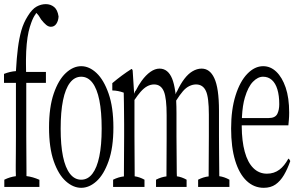

<svg xmlns="http://www.w3.org/2000/svg" viewBox="-21 -920 1467 935"><path d="M0 -44.9Q27.8 -58.6 56.2 -62V-65.4V-71.8Q56.2 -80.1 55.7 -88.9Q55.7 -107.4 55.7 -116.7Q55.7 -145 56.2 -172.9Q56.6 -200.7 56.6 -256.3Q56.6 -391.1 56.6 -516.6H-1.5Q-1.5 -543.5 -1.5 -560.1Q27.8 -571.8 56.6 -573.7Q60.1 -638.2 66.2 -686Q72.3 -733.9 83 -771.7Q93.8 -809.6 114.3 -841.8Q135.3 -876 157.2 -887.9Q179.2 -899.9 202.1 -899.9Q225.1 -899.9 242.2 -886.2Q259.3 -872.6 264.2 -839.8Q263.2 -818.8 253.4 -804.2Q243.7 -789.6 226.6 -789.6Q215.3 -789.6 204.1 -798.6Q192.9 -807.6 179.2 -825.2Q168 -845.7 156.7 -856Q154.8 -858.4 152.3 -851.1Q141.1 -836.9 131.3 -809.6Q124 -790 118.2 -765.6Q106.4 -712.4 105.5 -631.3Q105.5 -624.5 105.5 -608.4Q105.5 -592.3 106 -569.8H202.6Q202.6 -548.3 202.6 -516.6H106.9Q106.9 -391.6 106.9 -256.3Q106.9 -214.8 107.4 -172.9Q107.9 -130.9 107.9 -88.4Q107.9 -82 107.9 -65.9V-62.5Q139.2 -58.6 170.9 -44.4Q170.9 -31.7 170.9 -9.8H0Q0 -32.2 0 -44.9Z M474.1 -293.5Q474.1 -458 429.2 -517.1Q406.7 -546.4 374.5 -546.4Q342.3 -546.4 319.8 -517.1Q297.4 -487.8 285.9 -431.6Q274.4 -375.5 274.4 -293.5Q274.4 -132.3 319.8 -73.7Q342.3 -44.9 374.5 -44.9Q406.7 -44.9 429 -74Q451.2 -103 462.6 -158Q474.1 -212.9 474.1 -293.5ZM374.5 -5.4Q335.4 -5.4 299.6 -37.4Q263.7 -69.3 240.7 -135Q217.8 -200.7 217.8 -299.1Q217.8 -397.5 240.7 -464.4Q263.7 -531.2 299.6 -564.5Q335.4 -597.7 374.5 -597.7Q413.6 -597.7 449 -564.5Q484.4 -531.2 507.8 -464.4Q531.2 -397.5 531.2 -299.3Q531.2 -201.2 507.8 -135.3Q484.4 -69.3 449 -37.4Q413.6 -5.4 374.5 -5.4Z M943.8 -44.9Q969.2 -58.1 995.1 -61V-64.5Q995.1 -76.2 995.1 -77.1Q995.1 -121.6 995.6 -170.4Q996.1 -219.2 996.1 -257.3Q996.1 -314 996.1 -361.3Q996.1 -446.3 981.9 -476.6Q967.3 -508.8 933.6 -508.8Q918 -508.8 901.4 -501Q884.8 -493.2 869.6 -475.6Q854.5 -458 836.9 -430.2Q838.4 -401.4 838.4 -369.1Q838.4 -318.4 838.4 -257.3Q838.4 -216.3 839.8 -77.1Q839.8 -75.7 840.3 -64.9V-61.5Q864.3 -58.1 887.7 -44.9Q887.7 -32.2 887.7 -9.8H738.8Q738.8 -32.2 738.8 -44.9Q764.2 -58.1 789.6 -61Q790.5 -207 790.5 -244.6Q790.5 -257.3 790.5 -257.3Q790.5 -313 790.5 -358.9Q790.5 -441.4 777.3 -474.1Q763.2 -508.8 729.5 -508.8Q712.4 -508.8 696 -500Q679.7 -491.2 663.1 -472.2Q649.9 -457 633.8 -433.1Q633.8 -350.1 633.8 -257.3Q634.3 -219.2 634.3 -171.4Q634.8 -129.4 634.8 -78.1Q634.8 -76.7 634.8 -64.9V-61.5Q658.7 -58.1 682.6 -44.9Q682.6 -32.2 682.6 -9.8H529.8Q529.8 -32.2 529.8 -44.9Q556.2 -58.1 582.5 -61V-64.9Q582.5 -76.2 582.5 -77.6Q582.5 -123 583 -171.4Q583.5 -219.7 583.5 -257.3Q583.5 -291 583.5 -314.9Q583.5 -348.1 583 -372.8Q582.5 -397.5 582.5 -419.2Q582.5 -440.9 581.5 -468.8Q553.7 -479 525.9 -479.5Q525.9 -502 525.9 -515.1Q572.8 -554.7 619.1 -584Q622.1 -585.4 625 -577.1Q628.4 -524.9 632.3 -463.4Q636.2 -476.1 640.6 -479.5Q653.3 -504.9 668.5 -525.9Q689 -554.2 711.4 -570.1Q733.9 -585.9 755.9 -585.9Q797.4 -585.9 817.4 -536.6Q826.7 -513.2 832 -477.1Q833 -474.1 834.5 -460.9Q837.9 -473.1 841.3 -475.6Q875.5 -548.3 915.5 -572.3Q938 -585.9 960.9 -585.9Q1001 -585.9 1022.5 -539.6Q1045.4 -491.2 1045.4 -380.9Q1045.4 -324.2 1045.4 -257.3Q1045.4 -218.8 1045.9 -171.6Q1046.4 -124.5 1046.9 -62Q1071.8 -58.6 1096.2 -44.9Q1096.2 -32.2 1096.2 -9.8H943.8Q943.8 -32.2 943.8 -44.9Z M1260.7 -597.7Q1296.4 -597.7 1324.7 -570.6Q1353 -543.5 1370.1 -493.7Q1387.2 -443.8 1387.2 -371.6Q1387.2 -351.6 1385.7 -335.9Q1384.3 -320.3 1383.3 -309.6H1156.2V-304.7Q1156.7 -232.9 1170.9 -180.9Q1185.1 -128.9 1212.6 -101.6Q1240.2 -74.2 1278.8 -74.2Q1313.5 -74.2 1339.8 -93.8Q1363.8 -111.8 1383.3 -147.5Q1387.7 -146.5 1392.6 -135.7Q1378.9 -96.7 1361.6 -67.4Q1344.2 -38.1 1320.8 -21.7Q1297.4 -5.4 1263.2 -5.4Q1215.8 -5.4 1179.9 -39.3Q1144 -73.2 1124.3 -137.9Q1104.5 -202.6 1104.5 -294.4Q1104.5 -386.2 1126 -454.8Q1147.5 -523.4 1183.3 -560.5Q1219.2 -597.7 1260.7 -597.7ZM1157.2 -350.6V-345.2H1288.1Q1319.3 -345.2 1329.6 -365.7Q1338.9 -384.8 1338.9 -412.6Q1338.9 -454.6 1329.8 -484.6Q1320.8 -514.6 1303 -530.5Q1285.2 -546.4 1260 -546.4Q1234.9 -546.4 1210.9 -522Q1187 -497.6 1171.4 -444.8Q1160.2 -407.2 1157.2 -350.6Z"/></svg>

Font: Scarab Serif
Style: Condensed-Light
Weight: 300
Designer: John Roberts
Foundry: Scarab
Version: 1.0